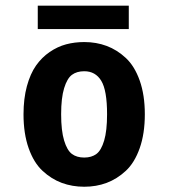

<svg xmlns="http://www.w3.org/2000/svg" viewBox="-20 -664 610 694"><path d="M116.5 -643.5H445.5V-559H116.5ZM65 -251Q65 -307.5 77.2 -352.5Q89.5 -397.5 110.2 -427Q131 -456.5 159.5 -476Q188 -495.5 219 -503.8Q250 -512 284.5 -512Q328 -512 365.5 -498Q403 -484 434.8 -454.5Q466.5 -425 485 -372.8Q503.5 -320.5 503.5 -251Q503.5 -181 485 -128.5Q466.5 -76 434.8 -46.5Q403 -17 365.5 -3Q328 11 284.5 11Q241 11 203.2 -3Q165.5 -17 133.8 -46.5Q102 -76 83.5 -128.5Q65 -181 65 -251ZM284.5 -94.5Q311 -94.5 328.5 -107.5Q346 -120.5 356.5 -156Q367 -191.5 367 -251Q367 -337.5 346 -372Q325 -406.5 284.5 -406.5Q257.5 -406.5 240 -393.5Q222.5 -380.5 211.8 -345.2Q201 -310 201 -251Q201 -191.5 211.8 -156Q222.5 -120.5 240 -107.5Q257.5 -94.5 284.5 -94.5Z"/></svg>

Font: League Mono Narrow SemiBold
Style: Regular
Weight: 600
Width: 3
Designer: Tyler Finck
Foundry: The League of Moveable Type / Tyler Finck
Version: Version 2.210